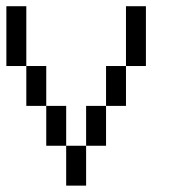

<svg xmlns="http://www.w3.org/2000/svg" viewBox="-20 -582 540 602"><path d="M187.5 -125H250V0H187.5ZM125 -250H187.5V-125H125ZM250 -250H312.5V-125H250ZM62.5 -375H125V-250H62.5ZM312.5 -375H375V-250H312.5ZM0 -562.5H62.5V-375H0ZM375 -562.5H437.5V-375H375Z"/></svg>

Font: HE실루아
Style: regular
Weight: 500
Monospace: yes
Designer: Taeyun An (WindowsTiger)
Version: v1